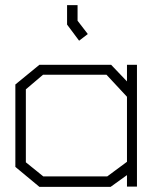

<svg xmlns="http://www.w3.org/2000/svg" viewBox="-20 -730 605 750"><path d="M476 -1V-46L412 0H134L40 -78V-400L134 -477H414L476 -412V-477H515V-1ZM476 -352 396 -438H148L81 -381V-96L149 -41H399L476 -98ZM242 -634V-710H283V-649L323 -597L289 -571Z"/></svg>

Font: Turret Road Light
Style: Regular
Weight: 300
Designer: Noponies
Foundry: Noponies
Version: Version 1.001; ttfautohint (v1.8)